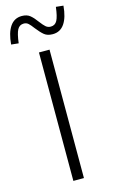

<svg xmlns="http://www.w3.org/2000/svg" viewBox="-140 -933 577 982"><g transform="rotate(-15 148.0 -441.5)"><path d="M0 0ZM120 -680H176V0H120ZM-7 -756Q-2 -817 20.5 -850Q43 -883 83 -883Q110 -883 126.5 -869.5Q143 -856 161 -831Q176 -811 187 -801.5Q198 -792 213 -792Q236 -792 247 -812.5Q258 -833 264 -883L303 -879Q298 -818 275.5 -785Q253 -752 213 -752Q185 -752 168.5 -765.5Q152 -779 131 -806Q117 -825 107 -834Q97 -843 83 -843Q60 -843 49 -822.5Q38 -802 32 -752Z"/></g></svg>

Font: Martel Sans ExtraLight
Style: Regular
Weight: 275
Designer: Dan Reynolds and Mathieu Réguer
Foundry: Dan Reynolds and Mathieu Réguer
Version: Version 1.002; ttfautohint (v1.1) -l 5 -r 5 -G 72 -x 0 -D la